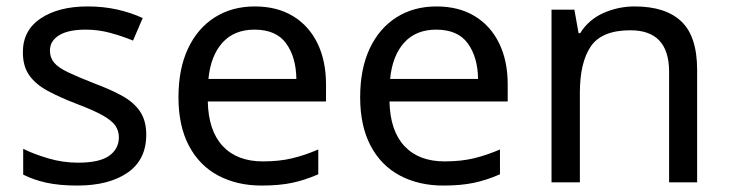

<svg xmlns="http://www.w3.org/2000/svg" viewBox="-20 -566 2265 596"><path d="M434 -148Q434 -70 376 -30Q318 10 220 10Q164 10 123.5 1Q83 -8 52 -24V-104Q84 -88 129.5 -74.5Q175 -61 222 -61Q289 -61 319 -82.5Q349 -104 349 -140Q349 -160 338 -176Q327 -192 298.5 -208Q270 -224 217 -244Q165 -264 128 -284Q91 -304 71 -332Q51 -360 51 -404Q51 -472 106.5 -509Q162 -546 252 -546Q301 -546 343.5 -536.5Q386 -527 423 -510L393 -440Q359 -454 322 -464Q285 -474 246 -474Q192 -474 163.5 -456.5Q135 -439 135 -409Q135 -387 148 -371.5Q161 -356 191.5 -341.5Q222 -327 273 -307Q324 -288 360 -268Q396 -248 415 -219.5Q434 -191 434 -148Z M771 -546Q840 -546 889.5 -516Q939 -486 965.5 -431.5Q992 -377 992 -304V-251H625Q627 -160 671.5 -112.5Q716 -65 796 -65Q847 -65 886.5 -74.5Q926 -84 968 -102V-25Q927 -7 887 1.5Q847 10 792 10Q716 10 657.5 -21Q599 -52 566.5 -113.5Q534 -175 534 -264Q534 -352 563.5 -415Q593 -478 646.5 -512Q700 -546 771 -546ZM770 -474Q707 -474 670.5 -433.5Q634 -393 627 -321H900Q899 -389 868 -431.5Q837 -474 770 -474Z M1335 -546Q1404 -546 1453.5 -516Q1503 -486 1529.5 -431.5Q1556 -377 1556 -304V-251H1189Q1191 -160 1235.5 -112.5Q1280 -65 1360 -65Q1411 -65 1450.5 -74.5Q1490 -84 1532 -102V-25Q1491 -7 1451 1.5Q1411 10 1356 10Q1280 10 1221.5 -21Q1163 -52 1130.5 -113.5Q1098 -175 1098 -264Q1098 -352 1127.5 -415Q1157 -478 1210.5 -512Q1264 -546 1335 -546ZM1334 -474Q1271 -474 1234.5 -433.5Q1198 -393 1191 -321H1464Q1463 -389 1432 -431.5Q1401 -474 1334 -474Z M1950 -546Q2046 -546 2095 -499.5Q2144 -453 2144 -349V0H2057V-343Q2057 -472 1937 -472Q1848 -472 1814 -422Q1780 -372 1780 -278V0H1692V-536H1763L1776 -463H1781Q1807 -505 1853 -525.5Q1899 -546 1950 -546Z"/></svg>

Font: Noto Sans Rejang
Style: Regular
Weight: 400
Designer: Monotype Design Team
Foundry: Monotype Imaging Inc.
Version: Version 2.001; ttfautohint (v1.8.4.7-5d5b)